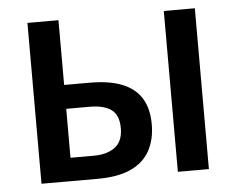

<svg xmlns="http://www.w3.org/2000/svg" viewBox="-44 -590 789 641"><g transform="rotate(-5 350.5 -269.5)"><path d="M70 0V-539H174V-322H259Q326 -322 369 -304.5Q412 -287 433 -252.5Q454 -218 454 -166Q454 -114 433 -76.5Q412 -39 369 -19.5Q326 0 258 0ZM252 -78Q297 -78 323.5 -98Q350 -118 350 -162Q350 -205 325.5 -223.5Q301 -242 252 -242H174V-78ZM527 0V-539H631V0Z"/></g></svg>

Font: Noto Sans Display SemiCondensed Medium
Style: Regular
Weight: 500
Width: 4
Designer: Monotype Design Team
Foundry: Monotype Imaging Inc.
Version: Version 2.003